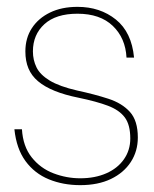

<svg xmlns="http://www.w3.org/2000/svg" viewBox="-20 -528 450 560"><path d="M214 12Q164 12 122.5 -5Q81 -22 54.5 -58Q28 -94 22 -151H44Q47 -101 72.5 -69Q98 -37 136 -22.5Q174 -8 214 -8Q257 -8 290 -22.5Q323 -37 341.5 -63.5Q360 -90 360 -124Q360 -164 344 -185.5Q328 -207 295 -219.5Q262 -232 209 -243Q169 -251 139.5 -263Q110 -275 91 -291Q72 -307 63 -328.5Q54 -350 54 -378Q54 -417 73 -446Q92 -475 126 -491.5Q160 -508 206 -508Q272 -508 318 -471Q364 -434 371 -360H349Q346 -417 309 -452.5Q272 -488 206 -488Q143 -488 109.5 -457.5Q76 -427 76 -378Q76 -353 86.5 -331.5Q97 -310 125 -293Q153 -276 205 -264Q256 -253 296 -240Q336 -227 359 -201.5Q382 -176 382 -127Q382 -87 361.5 -55.5Q341 -24 303.5 -6Q266 12 214 12Z"/></svg>

Font: DM Sans 36pt Thin
Style: Regular
Weight: 250
Designer: Colophon Foundry, Jonny Pinhorn
Foundry: Colophon Foundry
Version: Version 4.004;gftools[0.9.30]